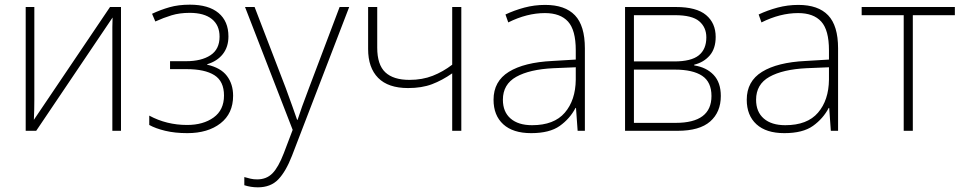

<svg xmlns="http://www.w3.org/2000/svg" viewBox="-20 -560 4128 822"><path d="M127 -133Q127 -110 126.5 -90Q126 -70 125 -47L451 -530H498V0H461V-404Q461 -425 461 -444Q461 -463 462 -485L135 0H90V-530H127Z M793 -540Q873 -540 915.5 -504.5Q958 -469 958 -404Q958 -359 934 -328.5Q910 -298 867 -285V-283Q925 -270 951.5 -235Q978 -200 978 -150Q978 -74 924 -32Q870 10 782 10Q729 10 687.5 0Q646 -10 619 -25V-65Q693 -25 781 -25Q850 -25 894.5 -57Q939 -89 939 -151Q939 -212 898 -238Q857 -264 779 -264H708V-298H777Q842 -298 881 -323.5Q920 -349 920 -403Q920 -452 887 -478.5Q854 -505 792 -505Q749 -505 714.5 -494.5Q680 -484 645 -468L631 -501Q667 -518 705.5 -529Q744 -540 793 -540Z M1029 -530H1070L1203 -184Q1220 -138 1232 -104Q1244 -70 1252 -47H1254Q1261 -69 1273 -103Q1285 -137 1302 -181L1434 -530H1475L1230 107Q1204 174 1171.5 208Q1139 242 1084 242Q1054 242 1026 233V198Q1040 202 1052.5 205Q1065 208 1081 208Q1121 208 1146.5 182Q1172 156 1195 96L1233 -4Z M1595 -356Q1595 -283 1629.5 -250.5Q1664 -218 1733 -218Q1788 -218 1832.5 -235.5Q1877 -253 1916 -283V-530H1955V0H1916V-246Q1873 -216 1829.5 -199.5Q1786 -183 1727 -183Q1642 -183 1599 -226.5Q1556 -270 1556 -350V-530H1595Z M2314 -539Q2399 -539 2441.5 -494.5Q2484 -450 2484 -353V0H2453L2446 -98H2444Q2420 -52 2376.5 -21Q2333 10 2254 10Q2176 10 2134.5 -28Q2093 -66 2093 -133Q2093 -212 2158.5 -252.5Q2224 -293 2345 -299L2445 -305V-345Q2445 -431 2412 -467.5Q2379 -504 2313 -504Q2236 -504 2156 -464L2144 -498Q2182 -516 2225 -527.5Q2268 -539 2314 -539ZM2349 -268Q2247 -263 2190 -231Q2133 -199 2133 -133Q2133 -81 2166 -52.5Q2199 -24 2258 -24Q2352 -24 2398 -77.5Q2444 -131 2445 -219V-272Z M3044 -402Q3044 -352 3018.5 -322.5Q2993 -293 2952 -283V-280Q3004 -272 3035 -239.5Q3066 -207 3066 -149Q3066 -80 3020.5 -40Q2975 0 2881 0H2656V-530H2874Q2962 -530 3003 -495.5Q3044 -461 3044 -402ZM3004 -400Q3004 -443 2973.5 -469Q2943 -495 2870 -495H2694V-297H2867Q2939 -297 2971.5 -323Q3004 -349 3004 -400ZM3026 -149Q3026 -209 2986 -235.5Q2946 -262 2869 -262H2694V-34H2873Q3026 -34 3026 -149Z M3398 -539Q3483 -539 3525.5 -494.5Q3568 -450 3568 -353V0H3537L3530 -98H3528Q3504 -52 3460.5 -21Q3417 10 3338 10Q3260 10 3218.5 -28Q3177 -66 3177 -133Q3177 -212 3242.5 -252.5Q3308 -293 3429 -299L3529 -305V-345Q3529 -431 3496 -467.5Q3463 -504 3397 -504Q3320 -504 3240 -464L3228 -498Q3266 -516 3309 -527.5Q3352 -539 3398 -539ZM3433 -268Q3331 -263 3274 -231Q3217 -199 3217 -133Q3217 -81 3250 -52.5Q3283 -24 3342 -24Q3436 -24 3482 -77.5Q3528 -131 3529 -219V-272Z M4068 -495H3888V0H3849V-495H3669V-530H4068Z"/></svg>

Font: Noto Sans ExtraLight
Style: Regular
Weight: 200
Designer: Monotype Design Team
Foundry: Monotype Imaging Inc.
Version: Version 2.007